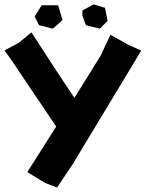

<svg xmlns="http://www.w3.org/2000/svg" viewBox="-35 -672 655 864"><path d="M335.9 -601.6 351.6 -558.6 414.1 -543 449.2 -578.1 437.5 -636.7 386.7 -652.3 335.9 -625ZM121.1 -597.7 140.6 -558.6 203.1 -543 246.1 -582 226.6 -648.4H152.3ZM-14.6 -445.3 16.6 -401.4 92.8 -288.1 217.8 -102.5 87.9 102.5 168 151.4 221.7 171.9 293 65.4 600.6 -444.3 542 -470.7 461.9 -515.6 417 -419.9 299.8 -231.4 216.8 -356.4 106.4 -526.4 49.8 -479.5Z"/></svg>

Font: MaokenAssortedSans-Lite
Style: Lite
Weight: 400
Version: Version 1.400